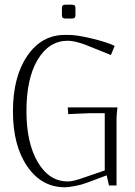

<svg xmlns="http://www.w3.org/2000/svg" viewBox="-20 -791 575 819"><path d="M301.8 -727.1Q301.8 -718.8 298.3 -715.3Q294.9 -711.9 286.1 -711.9H259.8Q251 -711.9 247.6 -715.3Q244.1 -718.8 244.1 -727.1V-757.8Q244.1 -764.6 247.6 -767.8Q251 -771 259.8 -771H286.1Q294.9 -771 298.3 -767.8Q301.8 -764.6 301.8 -757.8ZM269 -333H481Q477.1 -300.3 477.1 -285.2V0H444.8L435.1 -43L350.1 -11.2Q326.2 -2.4 298.8 2.7Q271.5 7.8 256.8 7.8Q157.2 7.8 96.2 -81.3Q35.2 -170.4 35.2 -315.9Q35.2 -462.9 96.2 -552.5Q157.2 -642.1 256.8 -642.1H272.9Q308.1 -642.1 372.8 -626.5Q437.5 -610.8 469.2 -595.2L453.1 -556.2L344.2 -600.1Q297.9 -617.2 269 -617.2Q189.5 -617.2 141.1 -537.1Q92.8 -457 92.8 -316.9Q92.8 -181.6 141.1 -99.4Q189.5 -17.1 269 -17.1Q293 -17.1 334 -32.2L426.8 -64V-308.1H362.8Q351.6 -308.1 314.9 -306.2Q278.3 -304.2 271 -304.2Z"/></svg>

Font: Resagokr
Style: Light
Weight: 300
Designer: gluk
Foundry: gluk
Version: Version 0.95